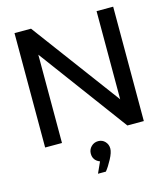

<svg xmlns="http://www.w3.org/2000/svg" viewBox="-140 -859 1067 1216"><g transform="rotate(-15 393.5 -251.5)"><path d="M716.8 -750V0H608.9L180.2 -579.1V0H69.8V-750H178.2L607.9 -171.9V-750ZM382.8 174.8Q338.9 157.7 338.9 112.8Q338.9 85.9 357.9 66.9Q377 47.9 404.1 47.9Q431.2 47.9 449 66.9Q466.8 85.9 466.8 112.8Q466.8 138.7 444.8 179.9Q422.9 221.2 401.9 247.1H350.1Z"/></g></svg>

Font: Oakes Grotesk
Style: Medium
Weight: 500
Designer: Samuel Oakes
Foundry: Samuel Oakes
Version: Version 1.0 | wf-rip DC20170320